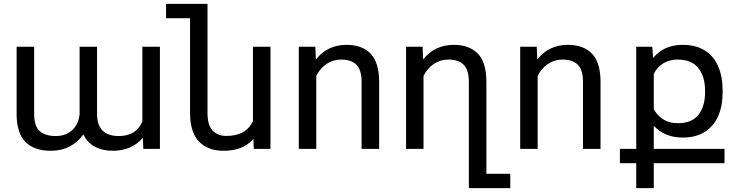

<svg xmlns="http://www.w3.org/2000/svg" viewBox="-20 -770 3796 993"><path d="M716.3 -141.1V-528.3H807.1V0H721.2L718.8 -57.6Q661.6 9.8 562.5 9.8Q509.8 9.8 470.5 -11.2Q431.2 -32.2 411.1 -75.2Q383.8 -35.6 341.1 -12.9Q298.3 9.8 243.2 9.8Q156.2 9.8 111.1 -36.6Q65.9 -83 65.9 -181.2V-528.3H156.7V-180.2Q156.7 -117.2 185.3 -91.8Q213.9 -66.4 269.5 -66.4Q304.7 -66.4 331.3 -81.1Q357.9 -95.7 373 -120.8Q388.2 -146 391.6 -177.7V-528.3H481.9V-180.7Q481.9 -66.4 594.7 -66.4Q683.6 -66.4 716.3 -141.1Z M1378.9 -528.3V0H1292.5L1290.5 -52.2Q1238.8 9.8 1136.2 9.8Q1054.7 9.8 1008.8 -38.1Q962.9 -85.9 962.9 -187.5V-675.8H838.9V-750H1053.2V-186.5Q1053.2 -121.1 1080.3 -94Q1107.4 -66.9 1150.4 -66.9Q1252.4 -66.9 1288.1 -143.6V-528.3Z M1615.7 -377.4V0H1525.4V-528.3H1610.8L1613.8 -462.4Q1673.8 -538.1 1771.5 -538.1Q1852.5 -538.1 1896.5 -492.7Q1940.4 -447.3 1940.9 -348.6V0H1850.1V-347.2Q1850.1 -407.7 1823.7 -434.8Q1797.4 -461.9 1744.6 -461.9Q1702.1 -461.9 1668.7 -439.2Q1635.3 -416.5 1615.7 -377.4Z M2619.1 128.9V203.1H2404.8V-347.2Q2404.8 -407.7 2378.4 -434.8Q2352.1 -461.9 2299.3 -461.9Q2256.8 -461.9 2223.4 -439.2Q2189.9 -416.5 2170.4 -377.4V0H2080.1V-528.3H2165.5L2168.5 -462.4Q2228.5 -538.1 2326.2 -538.1Q2407.2 -538.1 2451.2 -492.7Q2495.1 -447.3 2495.6 -348.6V128.9Z M2760.7 -377.4V0H2670.4V-528.3H2755.9L2758.8 -462.4Q2818.8 -538.1 2916.5 -538.1Q2997.6 -538.1 3041.5 -492.7Q3085.4 -447.3 3085.9 -348.6V0H2995.1V-347.2Q2995.1 -407.7 2968.8 -434.8Q2942.4 -461.9 2889.6 -461.9Q2847.2 -461.9 2813.7 -439.2Q2780.3 -416.5 2760.7 -377.4Z M3727.1 74.2H3361.3V203.1H3270.5V74.2H3186V0H3270.5V-528.3H3353.5L3357.9 -470.2Q3413.6 -538.1 3510.7 -538.1Q3578.6 -538.1 3624.8 -509.3Q3670.9 -480.5 3694.1 -427.5Q3717.3 -374.5 3717.3 -302.7V-292.5Q3717.3 -221.7 3694.1 -169.2Q3670.9 -116.7 3624.8 -87.6Q3578.6 -58.6 3512.2 -58.6Q3417 -58.6 3361.3 -119.6V0H3727.1ZM3361.3 -204.6Q3403.3 -132.8 3485.4 -132.8Q3558.1 -132.8 3592.3 -176.3Q3626.5 -219.7 3626.5 -292.5V-302.7Q3626.5 -373 3592 -417.5Q3557.6 -461.9 3484.4 -461.9Q3402.3 -461.9 3361.3 -389.2Z"/></svg>

Font: Mardoto
Style: Regular
Weight: 400
Designer: Christian Robertson, Vahan Hovhannisyan
Foundry: Google
Version: Version 1.000